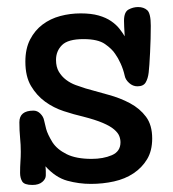

<svg xmlns="http://www.w3.org/2000/svg" viewBox="-20 -495 491 545"><path d="M109 -23Q110 -15 110 -9Q110 -3 110 3Q110 13 100 21.5Q90 30 72 30Q49 30 43 20Q37 10 37 -4Q37 -22 38 -36Q39 -50 39 -64Q39 -84 37 -104Q35 -124 35 -148Q35 -181 75 -181Q86 -181 94.5 -172.5Q103 -164 105 -154Q107 -144 111 -129Q115 -114 129 -91Q142 -71 169 -57.5Q196 -44 240 -44Q273 -44 297.5 -54.5Q322 -65 322 -91Q322 -100 318.5 -109Q315 -118 304 -127.5Q293 -137 272 -146Q251 -155 216 -164Q190 -170 161 -179.5Q132 -189 108 -206.5Q84 -224 68 -251Q52 -278 52 -320Q52 -357 65.5 -383Q79 -409 101 -425.5Q123 -442 151 -449.5Q179 -457 209 -457Q239 -457 260 -451Q281 -445 295.5 -435Q310 -425 319 -413.5Q328 -402 334 -392Q333 -405 332.5 -419Q332 -433 332 -436Q332 -461 345 -468Q358 -475 372 -475Q388 -475 398 -466Q408 -457 408 -422Q408 -405 407.5 -385Q407 -365 406 -346Q405 -327 404 -311.5Q403 -296 402 -289Q400 -272 393.5 -261Q387 -250 370 -250Q357 -250 346.5 -259.5Q336 -269 334 -280Q330 -298 322.5 -314.5Q315 -331 307 -342Q298 -356 278 -370Q258 -384 217 -384Q173 -384 156 -367Q139 -350 139 -325Q139 -305 147 -291.5Q155 -278 167.5 -268.5Q180 -259 195 -253.5Q210 -248 223 -244Q254 -235 287.5 -226Q321 -217 349 -202Q377 -187 394.5 -163.5Q412 -140 412 -102Q412 -67 397.5 -43Q383 -19 359 -3Q335 13 303.5 20Q272 27 238 27Q204 27 171 18Q138 9 109 -23Z"/></svg>

Font: Life Savers ExtraBold
Style: Regular
Weight: 800
Designer: Pablo Impallari, Rodrigo Fuenzalida, Brenda Gallo
Foundry: Pablo Impallari, Rodrigo Fuenzalida, Brenda Gallo
Version: Version 3.001; ttfautohint (v0.95) -l 8 -r 50 -G 200 -x 14 -